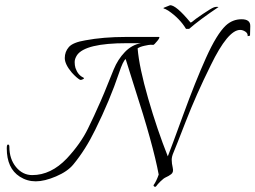

<svg xmlns="http://www.w3.org/2000/svg" viewBox="-20 -687 982 738"><path d="M942 -586 941 -550 932 -548Q933 -559 923 -565.5Q913 -572 903 -572Q856 -572 790 -436Q734 -323 694 -220Q654 -117 647 -101Q640 -85 640 -73Q640 -59 644 -42Q648 -25 638 -17.5Q628 -10 618.5 -6Q609 -2 597 10Q585 22 581 28Q579 31 577 31Q571 31 570 25Q581 10 590 -16Q569 -130 496 -355Q472 -431 463 -460Q453 -453 438 -408Q402 -301 346 -188Q309 -112 262 -55Q240 -28 195.5 -9Q151 10 117.5 10Q84 10 56 -8Q6 -40 6 -117Q6 -132 11 -131.5Q16 -131 16 -123Q16 -76 41.5 -45Q67 -14 104 -14Q176 -14 237 -78Q290 -135 318 -192.5Q346 -250 356 -274Q375 -314 417 -420Q433 -459 460 -487Q487 -515 522 -521H467Q308 -521 276 -475Q267 -461 267 -448.5Q267 -436 270 -426Q279 -399 300 -389Q306 -386 299 -382.5Q292 -379 288 -380Q275 -387 256 -408Q229 -440 229 -464Q229 -488 244.5 -506Q260 -524 308 -532Q377 -545 464 -545Q467 -545 468 -545H589Q598 -546 585 -530Q572 -514 569 -514.5Q566 -515 559.5 -515Q553 -515 535 -511Q517 -507 509 -501Q515 -428 549.5 -308.5Q584 -189 625 -86Q637 -116 684 -245Q731 -374 772 -465Q813 -556 848 -589Q874 -613 908.5 -613Q943 -613 942 -586ZM634 -667Q657 -667 711 -602Q711 -599 717 -602Q728 -612 760 -633.5Q792 -655 801.5 -658.5Q811 -662 820 -660Q747 -611 707 -576H695Q671 -616 627 -646Q614 -654 609 -654V-657Z"/></svg>

Font: Italianno
Style: Regular
Weight: 400
Designer: Robert E. Leuschke
Foundry: Robert E. Leuschke
Version: Version 1.003